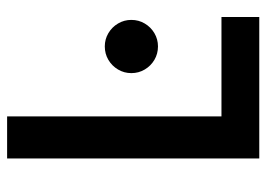

<svg xmlns="http://www.w3.org/2000/svg" viewBox="-126 -634 760 548"><g transform="rotate(-90 254.0 -360.0)"><path d="M75.7 -719.7H195.8V-107.9H479.5V0H75.7ZM319.3 -365.2Q319.3 -385.7 329.6 -403.1Q339.8 -420.4 357.2 -430.7Q374.5 -440.9 395.5 -440.9Q416 -440.9 433.3 -430.7Q450.7 -420.4 460.9 -403.1Q471.2 -385.7 471.2 -365.2Q471.2 -344.2 460.9 -326.9Q450.7 -309.6 433.3 -299.3Q416 -289.1 395.5 -289.1Q374.5 -289.1 357.2 -299.3Q339.8 -309.6 329.6 -326.9Q319.3 -344.2 319.3 -365.2Z"/></g></svg>

Font: Reddit Sans SemiBold
Style: Regular
Weight: 600
Designer: Stephen Hutchings
Foundry: Reddit
Version: Version 1.013